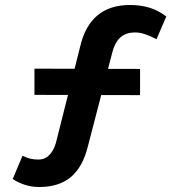

<svg xmlns="http://www.w3.org/2000/svg" viewBox="-20 -718 716 769"><path d="M137 31Q105 31 77.5 21.5Q50 12 31 -1L70 -94Q87 -86 101 -82.5Q115 -79 134 -79Q153 -79 167 -88.5Q181 -98 191 -115Q201 -132 206 -154L302 -535Q321 -615 370.5 -656.5Q420 -698 501 -698Q542 -698 577.5 -687.5Q613 -677 646 -652L607 -561Q582 -574 561 -581Q540 -588 521 -588Q484 -588 462 -568Q440 -548 430 -509L332 -132Q312 -50 264.5 -9.5Q217 31 137 31ZM118 -338V-443L541 -442V-337Z"/></svg>

Font: Lexend Exa Medium
Style: Regular
Weight: 500
Designer: Bonnie Shaver-Troup, Thomas Jockin
Foundry: Lexend
Version: Version 1.007